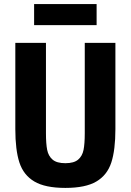

<svg xmlns="http://www.w3.org/2000/svg" viewBox="-20 -908 640 940"><path d="M205 -698V-256Q205 -204 211 -174Q217 -144 237.5 -126.5Q258 -109 300 -109Q342 -109 362.5 -126.5Q383 -144 389 -174Q395 -204 395 -256V-698H545V-276Q545 -174 525 -112.5Q505 -51 452 -19.5Q399 12 300 12Q201 12 148 -19.5Q95 -51 75 -112.5Q55 -174 55 -276V-698ZM147 -888H453V-785H147Z"/></svg>

Font: iA Writer Quattro V
Style: Regular
Weight: 400
Designer: Mike Abbink, Paul van der Laan, Pieter van Rosmalen, Oliver Reichenstein
Foundry: Information Architects Inc.
Version: Version 2.000